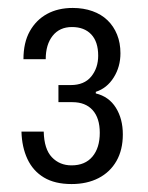

<svg xmlns="http://www.w3.org/2000/svg" viewBox="-20 -794 373 483"><path d="M160 -331Q118 -331 90.5 -347.5Q63 -364 49 -394Q35 -424 34 -463H90Q91 -419 110.5 -398.5Q130 -378 160 -378Q194 -378 212.5 -400Q231 -422 231 -460Q231 -497 213 -517Q195 -537 162 -537H127V-580H158Q192 -580 209.5 -601.5Q227 -623 227 -654Q227 -689 209.5 -707.5Q192 -726 161 -726Q130 -726 112.5 -704Q95 -682 95 -645H39Q39 -687 55 -715.5Q71 -744 98.5 -759Q126 -774 163 -774Q190 -774 212.5 -766Q235 -758 250.5 -743Q266 -728 274.5 -707Q283 -686 283 -660Q283 -626 266 -599Q249 -572 221 -563V-559Q254 -551 271.5 -523Q289 -495 289 -456Q289 -417 273 -389Q257 -361 228 -346Q199 -331 160 -331Z"/></svg>

Font: Mona Sans SemiCondensed
Style: Regular
Weight: 400
Width: 4
Designer: Deni Anggara
Foundry: GitHub
Version: Version 2.000